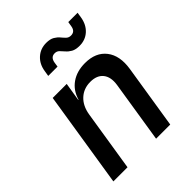

<svg xmlns="http://www.w3.org/2000/svg" viewBox="-218 -910 1036 1036"><g transform="rotate(-45 300.0 -392.5)"><path d="M40 0 127 -550H234L217 -445H219Q235 -500 278 -530Q321 -560 383 -560Q465 -560 505.5 -507.5Q546 -455 532 -366L474 0H366L422 -354Q430 -408 406 -438Q382 -468 332 -468Q281 -468 246.5 -436Q212 -404 203 -347L148 0ZM429 -646Q399 -646 381.5 -656Q364 -666 353 -679Q342 -692 331.5 -702.5Q321 -713 305 -713Q275 -713 269 -678L265 -651H194L199 -682Q206 -729 237 -757Q268 -785 312 -785Q342 -785 359.5 -774.5Q377 -764 387.5 -751Q398 -738 408.5 -728Q419 -718 435 -718Q465 -718 471 -750L476 -780H547L542 -748Q534 -701 503.5 -673.5Q473 -646 429 -646Z"/></g></svg>

Font: NKDuy Mono SemiBold
Style: Italic
Weight: 600
Italic angle: -9°
Monospace: yes
Designer: NKDuy
Foundry: NKDuy
Version: Version 2.251; ttfautohint (v1.8.4.7-5d5b)